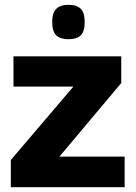

<svg xmlns="http://www.w3.org/2000/svg" viewBox="-20 -778 564 798"><path d="M25 0V-113L285 -418H36V-544H484V-433L227 -127H498V0ZM265 -615Q231 -615 214 -631Q197 -647 197 -686Q197 -725 214 -741.5Q231 -758 265 -758Q299 -758 315.5 -741.5Q332 -725 332 -686Q332 -647 315.5 -631Q299 -615 265 -615Z"/></svg>

Font: Georama
Style: Bold
Weight: 700
Designer: Jean-Baptiste Levee
Foundry: Production Type
Version: Version 1.000